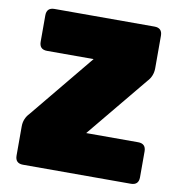

<svg xmlns="http://www.w3.org/2000/svg" viewBox="-81 -795 821 870"><g transform="rotate(10 330.0 -360.0)"><path d="M578 0H82Q46 0 46 -36V-170Q46 -206 71 -232L314 -527H100Q64 -527 64 -563V-684Q64 -720 100 -720H560Q596 -720 596 -684V-535Q596 -498 571 -472L339 -191H578Q614 -191 614 -155V-36Q614 0 578 0Z"/></g></svg>

Font: Bungee Tint
Style: Regular
Weight: 400
Designer: David Jonathan Ross
Foundry: David Jonathan Ross
Version: Version 2.001